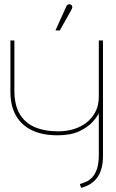

<svg xmlns="http://www.w3.org/2000/svg" viewBox="-20 -894 555 921"><path d="M323 -848Q326 -853 326.5 -857.5Q327 -862 325.5 -866Q324 -870 319 -872Q315 -874 311 -873.5Q307 -873 303.5 -870.5Q300 -868 298 -863L246 -748H267ZM474 -146V-700H454V-431Q454 -389 438 -358Q422 -327 395 -306Q368 -285 333 -274.5Q298 -264 260 -264Q192 -264 145 -285Q98 -306 73.5 -349Q49 -392 49 -459V-700H30V-454Q30 -386 56.5 -339.5Q83 -293 133.5 -269Q184 -245 255 -245Q319 -245 359.5 -264Q400 -283 423 -308Q446 -333 454 -351V-153Q454 -111 445.5 -85Q437 -59 423 -44Q409 -29 393 -22Q377 -15 363 -11L369 7Q421 -6 447.5 -44Q474 -82 474 -146Z"/></svg>

Font: Advent Pro Thin
Style: Regular
Weight: 250
Version: Version 3.000